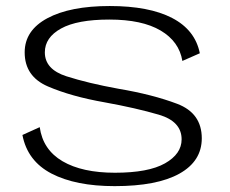

<svg xmlns="http://www.w3.org/2000/svg" viewBox="-20 -614 764 638"><path d="M361 4.5Q502 4.5 576.2 -37Q650.5 -78.5 650.5 -154.5Q650.5 -238 568.8 -269Q487 -300 374 -319Q272.5 -337.5 200.8 -360.5Q129 -383.5 129 -440Q129 -489.5 182.8 -519.2Q236.5 -549 343.5 -549Q452 -549 513.8 -512.5Q575.5 -476 586 -411.5L644 -437Q628.5 -514.5 552 -554.2Q475.5 -594 344.5 -594Q213 -594 137.5 -553.5Q62 -513 62 -440Q62 -360 139.2 -326.8Q216.5 -293.5 327.5 -274Q432.5 -255 508 -232.8Q583.5 -210.5 583.5 -151Q583.5 -102.5 528.2 -71.2Q473 -40 362 -40Q253 -40 187.8 -78.2Q122.5 -116.5 112 -191.5L54.5 -165.5Q71 -79 151.2 -37.2Q231.5 4.5 361 4.5Z"/></svg>

Font: Anybody Expanded Light
Style: Regular
Weight: 300
Width: 7
Version: Version 1.113;gftools[0.9.25]